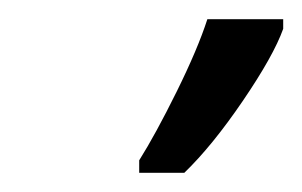

<svg xmlns="http://www.w3.org/2000/svg" viewBox="-20 -734 315 200"><path d="M125 -567Q142 -594 164 -638.5Q186 -683 196 -714H275V-704Q265 -676 233 -629Q201 -582 172 -554H125Z"/></svg>

Font: Noto Sans UI Narrow
Style: Italic
Weight: 400
Width: 4
Italic angle: -12°
Designer: Monotype Design Team
Foundry: Monotype Imaging Inc.
Version: Version 1.001